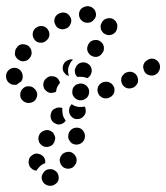

<svg xmlns="http://www.w3.org/2000/svg" viewBox="-40 -298 548 634"><path d="M153 282Q151 271 141 265Q132 259 121 261Q120 261 120 261Q115 262 110 265Q106 268 103 273Q100 277 98 283Q97 288 98 294Q101 305 110 311Q120 317 131 315Q132 315 132 315Q143 312 150 303Q156 293 153 282ZM59 253Q56 248 55 243Q54 238 55 232V231Q57 220 67 214Q76 207 87 210Q93 211 97 214Q102 217 105 221Q108 226 109 231Q110 236 109 241Q103 243 98 246Q90 252 84 260Q82 263 81 265Q80 265 79 265Q78 265 76 265Q71 264 66 260Q62 257 59 253ZM198 206Q188 201 177 205Q166 208 161 218L160 219Q158 224 157 229Q157 235 159 240Q160 245 164 249Q167 254 172 256Q182 261 193 258Q204 255 209 244H210Q215 233 212 223Q208 212 198 206ZM88 168Q89 173 93 177Q96 181 101 184Q106 187 111 187Q117 188 122 186Q127 185 132 181Q136 178 138 173L139 172Q141 167 142 162Q143 156 141 151Q139 146 136 141Q132 137 128 135Q118 129 107 133Q96 136 90 146V147Q87 152 87 157Q86 162 88 168ZM219 124Q213 123 208 124Q202 125 198 128Q193 131 190 136Q187 140 186 145V147Q183 158 190 167Q196 177 207 179Q218 181 228 175Q237 169 240 158V157Q242 145 236 136Q230 126 219 124ZM141 109Q131 104 128 93Q125 82 130 72V71Q133 66 137 63Q142 60 147 58Q152 57 157 57Q162 57 166 59Q165 64 166 70V71Q166 80 170 89Q173 95 177 100Q175 104 171 107Q167 110 162 112Q157 113 151 113Q146 112 141 109ZM240 54Q239 54 239 54Q230 56 220 55H219Q210 54 201 49Q199 48 197 46Q193 50 190 56Q188 62 188 68V69Q188 75 191 80Q193 85 197 88Q201 92 206 94Q212 96 217 95Q228 95 236 86Q244 78 243 66V65Q243 62 242 59Q241 56 240 54ZM83 15Q83 10 81 5Q79 0 75 -4Q71 -8 66 -11Q61 -13 56 -13Q56 -13 55 -13Q44 -14 36 -6Q27 2 27 13Q26 19 28 24Q30 29 34 33Q37 37 42 39Q47 42 53 42Q54 42 54 42Q66 42 74 35Q82 27 83 15ZM254 9Q256 -2 249 -11Q242 -20 231 -22H230Q224 -23 219 -21Q214 -20 209 -17Q205 -13 202 -9Q199 -4 199 2Q197 13 204 22Q211 31 222 33H223Q235 34 244 27Q253 20 254 9ZM337 -9Q335 -14 332 -18Q328 -23 323 -25Q319 -28 313 -28Q308 -29 303 -27H302Q291 -24 285 -14Q280 -4 283 7Q285 13 288 17Q292 21 297 24Q301 26 307 27Q312 27 318 26L319 25Q329 22 335 12Q340 2 337 -9ZM156 -30Q155 -33 153 -36Q150 -40 145 -43Q140 -46 135 -46Q130 -47 124 -46Q119 -44 115 -41L114 -40Q105 -34 103 -22Q102 -11 108 -2Q112 2 116 5Q121 8 127 9Q131 9 136 8Q141 7 145 5Q146 -5 150 -13L151 -14Q154 -20 158 -24Q158 -27 156 -30ZM415 -25Q416 -30 416 -36Q415 -41 413 -46Q408 -56 397 -60Q386 -63 376 -58H375Q370 -55 367 -51Q363 -47 361 -42Q360 -36 360 -31Q361 -26 363 -21Q368 -11 379 -7Q390 -4 400 -9H401Q406 -12 409 -16Q413 -20 415 -25ZM-20 -46V-47Q-20 -58 -12 -66Q-4 -74 8 -74Q19 -74 27 -66Q35 -57 35 -46V-45Q35 -41 34 -37Q32 -33 30 -29Q25 -26 21 -23Q19 -21 18 -20Q15 -19 13 -18Q10 -18 7 -18Q-4 -18 -12 -26Q-20 -34 -20 -46ZM211 -77V-78Q217 -88 227 -91Q238 -94 248 -89Q253 -86 257 -82Q260 -78 262 -72Q263 -67 263 -62Q262 -56 259 -51V-50Q257 -47 254 -44Q252 -42 248 -40Q241 -43 234 -44H233Q224 -45 216 -44Q213 -46 211 -49Q209 -52 208 -56Q207 -61 207 -66Q208 -72 211 -77ZM189 -101Q182 -99 177 -95L176 -94Q168 -87 167 -75Q166 -64 174 -56Q177 -52 180 -50Q184 -48 188 -47Q187 -48 187 -49Q184 -59 185 -70Q186 -79 191 -87V-88Q195 -96 201 -101Q195 -103 189 -101ZM488 -72Q489 -77 488 -82Q487 -88 484 -92Q477 -102 466 -104Q455 -106 446 -99H445Q440 -95 437 -91Q434 -86 433 -81Q432 -75 434 -70Q435 -65 438 -60Q444 -51 456 -49Q467 -47 476 -53L477 -54Q482 -57 484 -62Q487 -66 488 -72ZM9 -119Q10 -113 13 -109Q16 -104 21 -101Q30 -94 41 -96Q53 -98 59 -108L60 -109Q66 -118 64 -129Q62 -140 53 -147Q48 -150 43 -151Q38 -152 32 -152Q27 -151 22 -148Q18 -145 15 -140L14 -139Q11 -135 10 -129Q9 -124 9 -119ZM249 -130Q250 -125 254 -121Q257 -116 262 -114Q272 -108 283 -111Q294 -115 299 -125L300 -126Q303 -130 303 -136Q304 -141 302 -147Q301 -152 297 -156Q294 -160 289 -163Q279 -168 268 -165Q257 -162 252 -152L251 -151Q249 -146 248 -141Q247 -135 249 -130ZM74 -167Q81 -158 92 -157Q104 -156 112 -163L113 -164Q122 -171 123 -182Q124 -193 117 -202Q110 -211 99 -212Q87 -213 79 -206H78Q69 -198 68 -187Q67 -176 74 -167ZM293 -202Q295 -197 298 -193Q301 -188 306 -186Q316 -180 327 -183Q338 -186 344 -196V-197Q347 -202 347 -207Q348 -213 347 -218Q345 -223 342 -228Q338 -232 334 -235Q324 -240 313 -237Q302 -234 296 -224V-223Q293 -218 292 -213Q292 -208 293 -202ZM142 -218Q146 -207 157 -203Q167 -199 178 -204H179Q189 -209 193 -219Q198 -230 193 -240Q188 -251 178 -255Q167 -259 157 -254H156Q145 -249 141 -239Q137 -228 142 -218ZM221 -248Q222 -236 231 -229Q239 -222 251 -223H252Q263 -224 270 -233Q278 -241 277 -253Q276 -258 274 -263Q271 -268 267 -271Q263 -275 258 -276Q252 -278 247 -278L246 -277Q235 -276 227 -268Q220 -259 221 -248Z"/></svg>

Font: FRB American Cursive Guidelines Dotted Ultra
Style: Bold Italic
Weight: 1000
Italic angle: -25°
Version: Version 2.0;Modular Font Editor K font №1